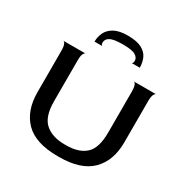

<svg xmlns="http://www.w3.org/2000/svg" viewBox="-185 -974 1105 1139"><g transform="rotate(30 367.5 -404.0)"><path d="M363 10Q211 10 140.5 -61.5Q70 -133 70 -259V-541Q70 -573 63.5 -586.5Q57 -600 50 -600H202Q195 -599 188.5 -586Q182 -573 182 -541V-261Q182 -156 230.5 -113.5Q279 -71 364 -71H375Q461 -71 507 -113Q553 -155 553 -261V-541Q553 -573 546.5 -586.5Q540 -600 533 -600H685Q678 -599 671.5 -585.5Q665 -572 665 -540V-259Q665 -133 593.5 -61.5Q522 10 373 10ZM368 -818Q428 -818 462 -800.5Q496 -783 509.5 -753.5Q523 -724 523 -688H467Q470 -688 473.5 -693Q477 -698 477 -709Q477 -730 454 -744Q431 -758 368 -758Q305 -758 281 -744.5Q257 -731 257 -707Q257 -697 260.5 -692.5Q264 -688 267 -688H213Q213 -721 227 -750.5Q241 -780 274.5 -799Q308 -818 368 -818Z"/></g></svg>

Font: Red Rose
Style: Regular
Weight: 400
Designer: Jaikishan Patel
Version: Version 2.000; ttfautohint (v1.8.3)